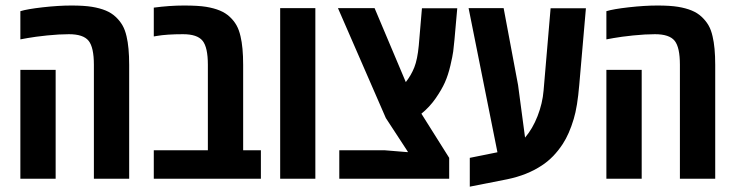

<svg xmlns="http://www.w3.org/2000/svg" viewBox="-20 -660 2711 709"><path d="M447.3 -525.9Q457 -485.4 457 -420.4V0H326.7V-420.9Q326.7 -485.4 307.1 -509.5Q287.6 -533.7 234.4 -533.7Q198.7 -533.7 153.8 -529.1Q108.9 -524.4 82 -519.5L55.2 -514.6V-618.7Q80.1 -626.5 138.2 -633.1Q196.3 -639.6 243.4 -639.6Q290.5 -639.6 319.8 -634.8Q349.1 -629.9 370.4 -621.1Q391.6 -612.3 407 -597.9Q422.4 -583.5 432.1 -566.7Q441.9 -549.8 447.3 -525.9ZM185.5 0H55.2V-401.9H185.5Z M547.9 -631.8Q606 -639.6 658.9 -639.6Q711.9 -639.6 741.2 -634.8Q770.5 -629.9 791.7 -621.1Q813 -612.3 828.4 -597.9Q843.8 -583.5 853.3 -566.7Q862.8 -549.8 868.2 -525.9Q877.9 -485.4 877.9 -420.4V-105H943.4V0H547.9V-105H747.6V-420.9Q747.6 -485.4 728 -509.5Q708.5 -533.7 655.8 -533.7Q595.7 -533.7 559.1 -527.3L547.9 -525.4Z M1144.5 0H1014.6V-629.9H1144.5Z M1638.7 0H1232.9V-105H1401.9L1485.8 -98.1V-100.1L1404.8 -224.1L1228 -629.9H1363.3L1478.5 -356.9Q1498.5 -382.3 1510 -411.4Q1521.5 -440.4 1526.4 -491.7L1538.1 -629.4H1668.5L1658.2 -513.2Q1655.8 -487.3 1653.6 -470.2Q1651.4 -453.1 1643.1 -417.7Q1634.8 -382.3 1622.8 -355.5Q1610.8 -328.6 1588.4 -296.4Q1565.9 -264.2 1536.1 -240.2L1638.7 -77.1Z M1893.1 -345.7 1918.9 -151.9Q1946.8 -184.6 1965.1 -231.4Q1983.4 -278.3 1987.3 -325.7L2013.2 -629.4H2143.6L2119.1 -347.2Q2112.3 -265.6 2098.6 -220.7Q2082 -165 2058.1 -128.4Q2024.4 -77.1 1980.5 -48.8Q1926.8 -13.2 1853 2L1714.8 29.3V-77.1L1816.9 -97.7L1710.4 -629.9H1839.8Z M2611.3 -525.9Q2621.1 -485.4 2621.1 -420.4V0H2490.7V-420.9Q2490.7 -485.4 2471.2 -509.5Q2451.7 -533.7 2398.4 -533.7Q2362.8 -533.7 2317.9 -529.1Q2272.9 -524.4 2246.1 -519.5L2219.2 -514.6V-618.7Q2244.1 -626.5 2302.2 -633.1Q2360.4 -639.6 2407.5 -639.6Q2454.6 -639.6 2483.9 -634.8Q2513.2 -629.9 2534.4 -621.1Q2555.7 -612.3 2571 -597.9Q2586.4 -583.5 2596.2 -566.7Q2606 -549.8 2611.3 -525.9ZM2349.6 0H2219.2V-401.9H2349.6Z"/></svg>

Font: Open Sans Hebrew Condensed
Style: Bold
Weight: 700
Width: 3
Foundry: Ascender Corporation, Yanek Iontef
Version: Version 2.001;PS 002.001;hotconv 1.0.70;makeotf.lib2.5.58329